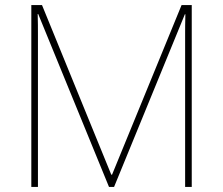

<svg xmlns="http://www.w3.org/2000/svg" viewBox="-20 -734 877 754"><path d="M408 0H428L706 -678H708C707 -645 707 -622 707 -602V0H733V-714H693L420 -48H417L145 -714H103V0H129V-596C129 -626 129 -646 128 -679H130Z"/></svg>

Font: Noto Kufi Arabic Thin
Style: Regular
Weight: 100
Designer: Monotype Design Team, David Williams, Khaled Hosny
Foundry: Google LLC
Version: Version 2.109